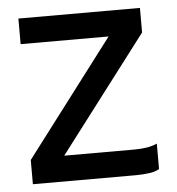

<svg xmlns="http://www.w3.org/2000/svg" viewBox="-45 -592 587 635"><g transform="rotate(-5 249.0 -275.0)"><path d="M39 0V-80.5L331 -465H39V-550H442.5V-468.5L150.5 -85H382.5Q402.5 -85 421.2 -87.5Q440 -90 459 -98V-13.5Q445.5 -5.5 424.5 -2.8Q403.5 0 381 0Z"/></g></svg>

Font: Junction Medium
Style: Regular
Weight: 500
Designer: Caroline Hadilaksono
Foundry: Caroline Hadilaksono, Tyler Finck, The League of Moveable Type
Version: Version 2.000; ttfautohint (v1.8.3)